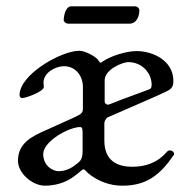

<svg xmlns="http://www.w3.org/2000/svg" viewBox="-20 -575 597 609"><path d="M196 -500H391C412 -500 422 -521 422 -543C422 -549 415 -555 409 -555H206C187 -555 182 -521 182 -512C182 -506 189 -500 196 -500ZM123 14C191 13 222 -22 238 -34C241 -37 244 -38 246 -38C248 -38 256 -29 259 -26C290 0 329 14 368 14C444 14 487 -19 531 -83C532 -84 532 -86 532 -87C532 -93 526 -98 519 -98C516 -98 513 -97 510 -94C478 -57 439 -46 399 -46C355 -46 311 -63 311 -129V-185C311 -190 316 -200 322 -203C356 -218 493 -277 506 -284C520 -291 530 -296 530 -318C530 -383 465 -413 413 -413C380 -413 330 -397 306 -380C303 -378 300 -376 299 -376C297 -376 296 -378 294 -381C286 -395 251 -414 231 -414C176 -414 42 -340 42 -273C42 -270 44 -264 50 -264C63 -264 119 -285 119 -299C119 -304 118 -308 118 -313C118 -344 155 -365 183 -365C220 -365 243 -334 243 -299V-233C243 -217 240 -214 214 -202L110 -155C61 -133 37 -107 37 -65C37 -26 82 14 123 14ZM327 -244C326 -244 325 -243 323 -243C318 -243 312 -246 312 -254V-321C313 -356 370 -378 387 -378C430 -378 461 -344 461 -306C461 -300 460 -294 454 -292C435 -284 376 -264 327 -244ZM166 -32C147 -32 117 -49 117 -87C119 -129 200 -172 234 -172C242 -172 242 -164 242 -148V-96C242 -71 235 -65 228 -59C212 -45 192 -32 166 -32Z"/></svg>

Font: EB Garamond
Style: Regular
Weight: 400
Designer: Georg Duffner and Octavio Pardo
Foundry: Georg Duffner
Version: Version 1.000;PS 001.000;hotconv 1.0.88;makeotf.lib2.5.64775